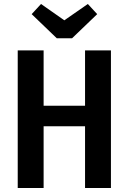

<svg xmlns="http://www.w3.org/2000/svg" viewBox="-20 -944 646 964"><path d="M421 -924 468 -873 342 -752H265L139 -873L186 -924L303 -842ZM407 0V-310H199V0H69V-691H199V-413H407V-691H537V0Z"/></svg>

Font: Fira Sans Condensed Medium
Style: Regular
Weight: 500
Width: 3
Designer: Carrois Corporate & Edenspiekermann AG
Foundry: Carrois Corporate GbR & Edenspiekermann AG
Version: Version 4.203;PS 004.203;hotconv 1.0.88;makeotf.lib2.5.64775